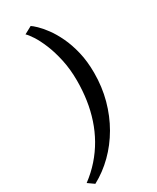

<svg xmlns="http://www.w3.org/2000/svg" viewBox="-262 -918 932 1142"><g transform="rotate(-30 204.0 -347.0)"><path d="M354.5 -419.5Q354.5 -323.5 330.8 -236.2Q307 -149 263.8 -74.2Q220.5 0.5 161.2 59Q102 117.5 30.5 156L-12 126Q41 86.5 82.2 39.5Q123.5 -7.5 154 -61.2Q184.5 -115 204.2 -174.5Q224 -234 233.5 -298.2Q243 -362.5 243 -430.5Q243 -508.5 228.5 -575Q214 -641.5 192.8 -692.8Q171.5 -744 150 -777Q128.5 -810 115 -821.5L166.5 -849.5Q178 -842.5 200.2 -821.2Q222.5 -800 249 -764.2Q275.5 -728.5 299.5 -678.2Q323.5 -628 339 -563.2Q354.5 -498.5 354.5 -419.5Z"/></g></svg>

Font: Merriweather 48pt SemiBold
Style: Italic
Weight: 600
Italic angle: -7.8°
Designer: Eben Sorkin
Foundry: Eben Sorkin
Version: Version 2.101